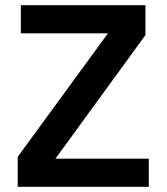

<svg xmlns="http://www.w3.org/2000/svg" viewBox="-20 -718 640 738"><path d="M552 -108H193L539 -583V-698H60V-590H395L48 -115V0H552Z"/></svg>

Font: IBM Mono SemiBold
Style: Regular
Weight: 600
Monospace: yes
Designer: Mike Abbink, Paul van der Laan, Pieter van Rosmalen
Foundry: Bold Monday
Version: Version 2.3